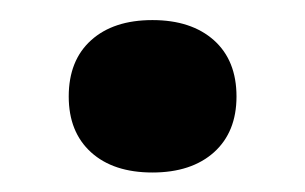

<svg xmlns="http://www.w3.org/2000/svg" viewBox="-20 -161 310 195"><path d="M134.8 -140.6Q174.3 -140.6 197.3 -120.1Q220.2 -99.6 220.2 -63Q220.2 -26.9 197.3 -6.3Q174.3 14.2 134.8 14.2Q95.2 14.2 72.5 -6.3Q49.8 -26.9 49.8 -63Q49.8 -99.6 72.5 -120.1Q95.2 -140.6 134.8 -140.6Z"/></svg>

Font: SVN-Playfair Display
Style: Bold
Weight: 700
Designer: Claus Eggers Sørensen
Foundry: Claus Eggers Sørensen
Version: Version 1.004;PS 001.004;hotconv 1.0.70;makeotf.lib2.5.58329